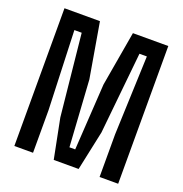

<svg xmlns="http://www.w3.org/2000/svg" viewBox="-141 -924 997 1048"><g transform="rotate(20 357.5 -400.0)"><path d="M56 0V-800H262L316.5 -481.5L341 -96H374.5L398.5 -481.5L453.5 -800H659V0H551V-247.5L568.5 -706.5H525.5L477.5 -232L428.5 -2H284L238.5 -232L190 -706.5H147.5L164.5 -247.5V0Z"/></g></svg>

Font: Big Shoulders Medium
Style: Regular
Weight: 500
Designer: Patric King
Foundry: XO Type Co
Version: Version 2.002